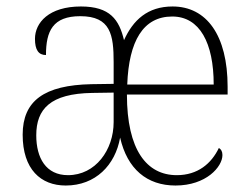

<svg xmlns="http://www.w3.org/2000/svg" viewBox="-20 -563 772 593"><path d="M183 10C275 10 336 -53 351 -138C373 -41 434 10 522 10C617 10 667 -48 667 -84C667 -95 663 -102 656 -106C633 -58 591 -22 526 -22C433 -22 372 -100 372 -271H683V-295C683 -454 618 -543 513 -543C436 -543 391 -501 363 -439C348 -502 320 -543 230 -543C131 -543 88 -493 88 -443C88 -409 99 -393 122 -393C122 -467 143 -513 228 -513C322 -513 331 -455 331 -371V-304L262 -303C117 -300 50 -252 50 -147C50 -40 106 10 183 10ZM640 -302H373C378 -436 422 -512 512 -512C597 -512 640 -430 640 -302ZM190 -22C122 -22 92 -75 92 -145C92 -226 135 -274 265 -276L331 -277V-186C331 -100 275 -22 190 -22Z"/></svg>

Font: Noto Serif Devanagari SemiCondensed ExtraLight
Style: Regular
Weight: 200
Width: 4
Designer: Universal Thirst, Indian Type Foundry and the Monotype Design Team
Foundry: Monotype Imaging Inc.
Version: Version 2.004